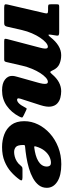

<svg xmlns="http://www.w3.org/2000/svg" viewBox="588 -1168 600 1815"><g transform="rotate(90 887.5 -260.0)"><path d="M43 -520Q26.5 -520 23.2 -515.2Q20 -510.5 20 -494V-442Q20 -422.5 25.2 -418.8Q30.5 -415 50 -415H75Q98.5 -415 103.5 -409.2Q108.5 -403.5 104.5 -386L22.5 -33Q18 -13.5 22.5 -6.8Q27 0 53 0H198Q215 0 221.5 -6.8Q228 -13.5 231 -26L264 -169.5Q275 -217.5 294 -261.5Q313 -305.5 335.8 -339.5Q358.5 -373.5 381 -393.2Q403.5 -413 422 -413Q431 -413 435.2 -405.8Q439.5 -398.5 438.5 -382.2Q437.5 -366 430 -338L348.5 -27.5Q344.5 -11 347.5 -5.5Q350.5 0 370 0H541Q555 0 559.2 -5.2Q563.5 -10.5 566 -21L600.5 -170.5Q611.5 -218.5 629.8 -262.2Q648 -306 669.5 -339.8Q691 -373.5 712.8 -393.2Q734.5 -413 753 -413Q766.5 -413 770.5 -400.5Q774.5 -388 771 -365Q767.5 -342 758 -310L706 -125Q702.5 -114 699.8 -100.8Q697 -87.5 697 -73Q697 -35 731.8 -7.5Q766.5 20 834 20Q916.5 20 979.8 -24.2Q1043 -68.5 1081 -142Q1092 -163.5 1090.2 -169.8Q1088.5 -176 1067 -186L1024 -206.5Q1009.5 -213.5 1005.8 -212.5Q1002 -211.5 995.5 -198Q973.5 -155.5 955.8 -138.8Q938 -122 923 -122Q909 -122 909 -136Q909 -142 913 -155L973 -341Q993 -403.5 986.8 -442.2Q980.5 -481 957.2 -502.2Q934 -523.5 902.8 -531.2Q871.5 -539 842 -539Q798.5 -539 758.2 -517.8Q718 -496.5 681 -452.5Q666.5 -435 660.2 -435.8Q654 -436.5 643 -461Q623 -505.5 584.8 -522.2Q546.5 -539 501 -539Q455 -539 412.2 -513Q369.5 -487 331 -437.5Q317.5 -420 310.8 -418.5Q304 -417 307 -439L316 -496Q318.5 -512 310 -516Q301.5 -520 284 -520Z M1125 -190Q1125 -114.5 1159.5 -68.2Q1194 -22 1249.8 -1Q1305.5 20 1370 20Q1447 20 1504.8 -3.8Q1562.5 -27.5 1604.8 -65.2Q1647 -103 1677 -145Q1688 -160 1683.2 -166.5Q1678.5 -173 1656.5 -173H1579.5Q1563 -173 1557 -168.2Q1551 -163.5 1544.5 -155.5Q1526 -132 1503.8 -118.8Q1481.5 -105.5 1458.8 -99.8Q1436 -94 1417 -94Q1388 -94 1369 -110.5Q1350 -127 1350 -182.5Q1350 -190 1352.5 -193.2Q1355 -196.5 1364 -197.5Q1411.5 -201.5 1465.2 -210.2Q1519 -219 1570.2 -234Q1621.5 -249 1663.2 -272Q1705 -295 1730 -327.2Q1755 -359.5 1755 -403Q1755 -464.5 1696.8 -502.2Q1638.5 -540 1532 -540Q1445.5 -540 1371.2 -511Q1297 -482 1241.8 -432.5Q1186.5 -383 1155.8 -320.2Q1125 -257.5 1125 -190ZM1375.5 -284.5Q1365 -283 1363 -286.2Q1361 -289.5 1364.5 -301Q1379.5 -351.5 1405.2 -382.5Q1431 -413.5 1460.8 -427.8Q1490.5 -442 1517 -442Q1539 -442 1546.5 -430.2Q1554 -418.5 1554 -404Q1554 -377 1540 -356.5Q1526 -336 1501.2 -321.5Q1476.5 -307 1444.2 -298Q1412 -289 1375.5 -284.5Z"/></g></svg>

Font: Besley Black
Style: Italic
Weight: 900
Italic angle: -13°
Designer: Owen Earl
Foundry: indestructible type*
Version: Version 2.001